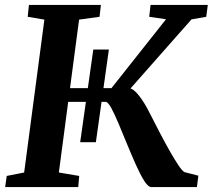

<svg xmlns="http://www.w3.org/2000/svg" viewBox="-20 -763 868 783"><path d="M307 -183 360.5 -561H424L371 -183ZM597 0Q584.5 0 568.5 -25Q552.5 -50 534.8 -89.8Q517 -129.5 498.8 -173.8Q480.5 -218 464 -257.8Q447.5 -297.5 433.8 -322.5Q420 -347.5 411 -347.5H237.5L245 -403.5H434.5L657 -684.5L588.5 -694.5L594 -743H827.5L821 -694.5L761 -684L466 -350L505 -403.5Q514 -403.5 524.5 -395.8Q535 -388 546.5 -373.5Q558 -359 570 -339.2Q582 -319.5 594 -295Q612.5 -258.5 633 -219.2Q653.5 -180 673 -145.8Q692.5 -111.5 708 -88.5Q723.5 -65.5 732.5 -61L789 -46.5L783 0ZM1 0 7.5 -45.5 78.5 -59.5 161 -683 93 -694.5 98 -743H391.5L386 -694.5L302.5 -683L220 -59.5L303 -45.5L299 0Z"/></svg>

Font: Merriweather 24pt
Style: Bold Italic
Weight: 700
Italic angle: -7.8°
Designer: Eben Sorkin
Foundry: Eben Sorkin
Version: Version 2.101